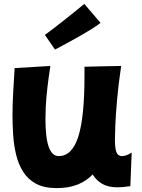

<svg xmlns="http://www.w3.org/2000/svg" viewBox="-20 -882 729 984"><path d="M270 82Q206 82 164.5 59.5Q123 37 98.5 -2Q74 -41 62.5 -89.5Q51 -138 47.5 -190.5Q44 -243 44 -292Q44 -348 47.5 -406Q51 -464 55 -533L238 -544L229 -481Q223 -439 218 -385Q213 -331 213 -272Q213 -175 230 -128.5Q247 -82 281 -82Q349 -82 381 -181Q413 -280 413 -494V-540L498 -542L601 -544Q587 -450 580 -371Q573 -292 571 -238.5Q569 -185 569 -167Q569 -121 577 -101.5Q585 -82 605 -82Q615 -82 627 -86Q639 -90 655 -100L648 72Q610 78 582 78Q534 78 503.5 60Q473 42 455 12Q424 45 378.5 63.5Q333 82 270 82ZM262 -628 210 -703Q233 -720 262 -742Q291 -764 320 -787.5Q349 -811 373.5 -830.5Q398 -850 412 -862L495 -765Q480 -752 451.5 -734.5Q423 -717 388.5 -697Q354 -677 321 -659.5Q288 -642 262 -628Z"/></svg>

Font: Mochiy Pop One
Style: Regular
Weight: 400
Designer: FONTDASU
Foundry: FONTDASU / Google Inc. / Adobe
Version: Version 2.000